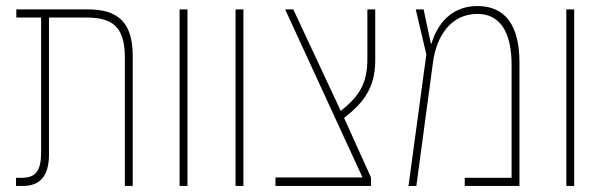

<svg xmlns="http://www.w3.org/2000/svg" viewBox="-20 -615 1998 635"><path d="M33 0H56C112 0 142 -33 142 -104V-557H265C353 -557 393 -526 393 -424V0H419V-429C419 -541 371 -584 270 -584H34V-557H116V-114C116 -50 99 -27 52 -27H33Z M574 0H600V-584H574Z M759 0H785V-584H759Z M891 0H1207V-28L1118 -225C1176 -270 1221 -320 1221 -414V-584H1195V-421C1195 -335 1166 -296 1107 -248L950 -584H923L1179 -28H891Z M1559 -595C1490 -595 1433 -556 1407 -471H1405L1381 -584H1355L1390 -435L1331 0H1357L1412 -409C1424 -497 1472 -569 1559 -569C1633 -569 1672 -510 1672 -400V-27H1517V0H1698V-408C1698 -530 1652 -595 1559 -595Z M1853 0H1879V-584H1853Z"/></svg>

Font: Noto Sans Hebrew Condensed Thin
Style: Regular
Weight: 100
Width: 3
Designer: Monotype Design Team
Foundry: Monotype Imaging Inc.
Version: Version 2.004